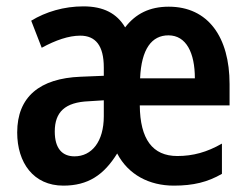

<svg xmlns="http://www.w3.org/2000/svg" viewBox="-20 -573 781 603"><path d="M510 -552C450 -552 406 -530 373 -487C347 -531 305 -553 242 -553C181 -553 124 -536 78 -508L111 -423C155 -447 196 -461 232 -461C280 -461 306 -430 306 -361V-335L233 -332C105 -327 34 -269 34 -157C34 -62 85 10 179 10C256 10 306 -23 348 -91C383 -24 449 10 526 10C587 10 632 -1 677 -27V-122C630 -95 586 -83 537 -83C459 -83 420 -136 419 -242H701V-309C701 -456 634 -552 510 -552ZM509 -462C565 -462 592 -407 592 -327H420C424 -420 457 -462 509 -462ZM259 -255 306 -258V-208C306 -128 268 -82 214 -82C176 -82 152 -106 152 -160C152 -221 184 -252 259 -255Z"/></svg>

Font: Noto Sans Khmer Condensed SemiBold
Style: Regular
Weight: 600
Width: 3
Designer: Danh Hong and the Monotype Design Team
Foundry: Monotype Imaging Inc.
Version: Version 2.004